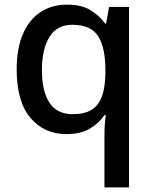

<svg xmlns="http://www.w3.org/2000/svg" viewBox="-20 -569 660 829"><path d="M431 11Q431 -8 432.5 -31Q434 -54 437 -72H431Q408 -38 368.5 -14Q329 10 266 10Q171 10 111.5 -60Q52 -130 52 -269Q52 -361 79.5 -423.5Q107 -486 156 -517.5Q205 -549 269 -549Q332 -549 371 -525Q410 -501 434 -467H438L451 -539H537V240H431ZM294 -76Q345 -76 375.5 -95Q406 -114 420 -152.5Q434 -191 435 -249V-267Q435 -363 404 -412.5Q373 -462 292 -462Q226 -462 193.5 -409.5Q161 -357 161 -266Q161 -175 193.5 -125.5Q226 -76 294 -76Z"/></svg>

Font: Noto Sans Devanagari Medium
Style: Regular
Weight: 500
Version: Version 2.003